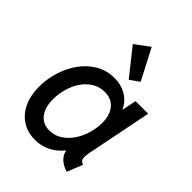

<svg xmlns="http://www.w3.org/2000/svg" viewBox="-224 -902 1026 1026"><g transform="rotate(45 289.0 -388.5)"><path d="M223.6 7.8Q167.5 7.8 125.7 -19Q84 -45.9 61 -94.7Q38.1 -143.6 38.1 -208.5Q38.1 -268.6 56.2 -325.4Q74.2 -382.3 107.4 -428Q140.6 -473.6 187 -500.2Q233.4 -526.9 290.5 -526.9Q345.7 -526.9 386.2 -500.5Q426.8 -474.1 442.4 -429.2L402.8 -439H481.4L435.5 -411.1L457.5 -519H552.7L479.5 -152.3Q473.6 -124 475.6 -106Q477.5 -87.9 499.5 -79.6L464.4 7.8Q438 0.5 418.5 -13.9Q398.9 -28.3 389.2 -47.9Q379.4 -67.4 382.8 -89.4L425.8 -69.3H338.4L406.7 -107.9Q373 -49.8 326.2 -21Q279.3 7.8 223.6 7.8ZM242.7 -82Q281.2 -82 312.5 -102.1Q343.8 -122.1 366.7 -155.3Q389.6 -188.5 401.9 -229.5Q414.1 -270.5 414.1 -311.5Q414.1 -369.6 386 -403.6Q357.9 -437.5 306.6 -437.5Q267.6 -437.5 236.3 -418.5Q205.1 -399.4 183.1 -367.4Q161.1 -335.4 149.7 -295.4Q138.2 -255.4 138.2 -212.9Q138.2 -153.3 165.5 -117.7Q192.9 -82 242.7 -82ZM351.1 -573.7 231.4 -724.1 313.5 -785.2 403.8 -611.3Z"/></g></svg>

Font: Reddit Sans Medium
Style: Italic
Weight: 500
Italic angle: -11.25°
Designer: Stephen Hutchings
Version: Version 1.013